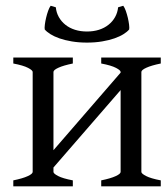

<svg xmlns="http://www.w3.org/2000/svg" viewBox="-20 -657 587 677"><path d="M286.6 -506.8Q257.3 -506.8 232.9 -511Q208.5 -515.1 189.7 -521.7Q170.9 -528.3 157.7 -536.6Q144.5 -544.9 137.7 -553.2Q136.7 -559.1 138.2 -570.6Q139.6 -582 142.6 -594.5Q145.5 -606.9 149.7 -618.7Q153.8 -630.4 158.7 -636.7L176.8 -631.3Q178.7 -612.3 187.5 -596.7Q196.3 -581.1 210.7 -569.6Q225.1 -558.1 244.4 -552Q263.7 -545.9 286.6 -545.9Q309.6 -545.9 328.9 -552Q348.1 -558.1 362.5 -569.6Q377 -581.1 385.7 -596.7Q394.5 -612.3 396.5 -631.3L414.6 -636.7Q419.4 -630.4 423.6 -618.7Q427.7 -606.9 430.7 -594.5Q433.6 -582 435.1 -570.6Q436.5 -559.1 435.5 -553.2Q428.7 -544.9 415.5 -536.6Q402.3 -528.3 383.5 -521.7Q364.7 -515.1 340.3 -511Q315.9 -506.8 286.6 -506.8ZM336.9 0V-21Q370.1 -27.8 387.7 -35.9Q405.3 -43.9 405.3 -50.8V-339.4L168.5 -66.4V-50.8Q168.5 -44.9 184.8 -36.4Q201.2 -27.8 236.8 -21V0H26.9V-21Q60.1 -27.8 77.6 -35.9Q95.2 -43.9 95.2 -50.8V-403.3Q95.2 -409.2 78.9 -417.7Q62.5 -426.3 26.9 -433.1V-454.1H236.8V-433.1Q203.6 -426.3 186 -418.2Q168.5 -410.2 168.5 -403.3V-127.4L405.3 -400.9V-403.3Q405.3 -409.2 388.9 -417.7Q372.6 -426.3 336.9 -433.1V-454.1H546.9V-433.1Q513.7 -426.3 496.1 -418.2Q478.5 -410.2 478.5 -403.3V-50.8Q478.5 -44.9 494.9 -36.4Q511.2 -27.8 546.9 -21V0Z"/></svg>

Font: Akkhara
Style: Regular
Weight: 400
Designer: J. Victor Gaultney
Version: Version 1.00 June 13, 2006, initial release